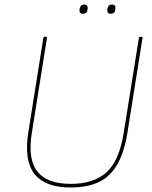

<svg xmlns="http://www.w3.org/2000/svg" viewBox="-20 -818 675 850"><path d="M292 12Q180 12 133 -47.5Q86 -107 105 -230L172 -651Q173 -655 177 -655H184Q189 -655 188 -651L121 -230Q102 -114 145 -59Q188 -4 293 -4Q397 -4 453 -56.5Q509 -109 528 -232L595 -651Q596 -655 600 -655H607Q612 -655 611 -651L544 -230Q530 -144 499.5 -90.5Q469 -37 418.5 -12.5Q368 12 292 12ZM470 -757Q462 -757 458 -762Q454 -767 455 -774L456 -781Q458 -790 463 -794Q468 -798 476 -798Q484 -798 488 -793.5Q492 -789 491 -781L490 -774Q489 -765 483.5 -761Q478 -757 470 -757ZM347 -757Q339 -757 335 -762Q331 -767 332 -774L333 -781Q335 -790 340 -794Q345 -798 353 -798Q361 -798 365 -793.5Q369 -789 368 -781L367 -774Q366 -765 360.5 -761Q355 -757 347 -757Z"/></svg>

Font: Sofia Sans Hairline
Style: Italic
Weight: 1
Italic angle: -9°
Designer: Botio Nikoltchev, Ani Petrova
Foundry: lettersoup
Version: Version 4.102